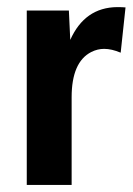

<svg xmlns="http://www.w3.org/2000/svg" viewBox="-20 -523 375 543"><path d="M182.6 0V-248Q182.6 -347.7 238.3 -376Q255.9 -384.8 274.4 -384.8Q295.9 -384.8 321.3 -374L335 -502Q326.2 -502.9 311.5 -502.9Q219.7 -502 178.7 -410.2L174.8 -493.2H55.7V0Z"/></svg>

Font: Yaldevi Colombo
Style: Bold
Weight: 700
Designer: Sol Matas, Denzil Rajitha, Kosala Senevirathne and Pathum Egodawatta
Foundry: Mooniak
Version: Version 1.020 ; ttfautohint (v1.6)